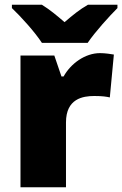

<svg xmlns="http://www.w3.org/2000/svg" viewBox="-20 -786 513 806"><path d="M156 -606H348C379 -652 439 -718 473 -752V-766H349C314 -746 286 -723 251 -693C216 -723 191 -744 156 -766H30V-752C68 -716 126 -652 156 -606ZM400 -563C337 -563 277 -519 247 -465H238L208 -553H66V0H257V-272C257 -372 328 -383 376 -383C411 -383 428 -380 441 -377L458 -557C447 -559 421 -563 400 -563Z"/></svg>

Font: Noto Sans Malayalam Black
Style: Regular
Weight: 900
Designer: Jelle Bosma - Monotype Design Team
Foundry: Monotype Imaging Inc.
Version: Version 2.104